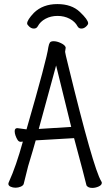

<svg xmlns="http://www.w3.org/2000/svg" viewBox="-20 -913 540 941"><path d="M261 -893Q331 -893 371.5 -854.5Q412 -816 412 -799Q412 -792 401.5 -782.5Q391 -773 379 -773Q366 -773 360 -784Q348 -807 321.5 -821Q295 -835 262 -835Q229 -835 203 -821Q177 -807 165 -784Q159 -773 146 -773Q134 -773 123.5 -782.5Q113 -792 113 -798Q113 -815 146 -850Q190 -893 261 -893ZM432 8Q412 8 404 -4Q396 -39 343 -236L155 -225Q145 -188 118 -99L96 -11Q93 -3 81 2Q69 7 56 7Q43 7 32 2Q21 -3 21 -12Q21 -16 24 -22Q59 -99 92 -219Q87 -218 81 -218Q72 -218 66 -227.5Q60 -237 56 -248.5Q52 -260 52 -270Q52 -285 65 -285Q90 -281 110 -279Q210 -625 217 -682Q220 -698 224.5 -704.5Q229 -711 243 -711Q259 -711 278 -702Q297 -693 301 -683Q302 -682 302 -679Q302 -675 300.5 -669.5Q299 -664 299 -659Q299 -654 315 -590Q437 -89 476 -25Q479 -21 479 -17Q479 -6 463.5 1Q448 8 432 8ZM170 -281 329 -291Q304 -390 270 -531L255 -592Z"/></svg>

Font: Moon Stars Kai T HW
Style: Regular
Weight: 400
Designer: GuiWonder
Version: Version 1.101